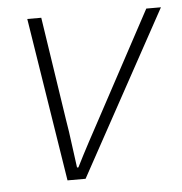

<svg xmlns="http://www.w3.org/2000/svg" viewBox="-42 -520 533 561"><g transform="rotate(-5 225.0 -240.0)"><path d="M134 0 58 -480H99L145 -177Q151 -142 155.5 -105.5Q160 -69 165 -35H169Q187 -71 206 -106.5Q225 -142 244 -177L407 -480H450L187 0Z"/></g></svg>

Font: Source Sans 3 Light
Style: Italic
Weight: 300
Italic angle: -11°
Designer: Paul D. Hunt
Foundry: Adobe
Version: Version 3.046;hotconv 1.0.118;makeotfexe 2.5.65603